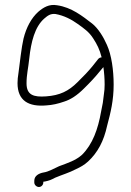

<svg xmlns="http://www.w3.org/2000/svg" viewBox="-20 -752 523 767"><path d="M386 -523C380 -522.3 375.3 -520 372 -516L349 -487C333.7 -468.3 314 -447.3 290 -424C253.8 -387.8 218.9 -370.9 164 -367C114.1 -363.4 86 -372.4 86 -419C86 -454.9 92.8 -477.8 97 -519C103.9 -584.1 119.1 -645.1 157 -678C170.5 -689.6 181.7 -698.3 202 -696C235.8 -689.8 265.4 -674.5 291 -656C315.1 -638.6 335.7 -624.8 352 -599C367.6 -575 378 -554.9 386 -523ZM135.5 -5C145.2 -5 153 -13.5 153 -23V-26C155.7 -26.7 158 -27 160 -27C177.5 -30.9 182.9 -32.9 200 -42C227.4 -53.7 257.5 -62.3 283 -76C301 -84.2 317.1 -93.2 332 -107C370.3 -142.4 394.8 -188.6 408 -250C422.1 -302.4 434 -351 434 -414C434 -470.4 425.7 -532.2 407 -573C393.8 -603.4 372.3 -638.8 348 -658C309.1 -687.8 265.9 -722.7 208 -731C175.9 -736.7 153 -722 133 -705C105.1 -680 85.2 -642.7 74 -598C65.7 -562.9 59 -498.8 54 -462C51.3 -446 50 -432 50 -420C50 -350.1 93.7 -324.4 166 -331C188 -332.3 211.3 -337.3 236 -346C262 -354 288.3 -371.3 315 -398C340.3 -422.7 361 -445 377 -465L393 -484C396.2 -461.4 398 -438.5 398 -414C398 -400 397 -387 395 -375C391.8 -346.6 390.3 -334.9 384 -307C371.5 -235.1 349.5 -175.5 308 -134C282.6 -110.9 250.9 -101.1 216 -88C196.9 -79.6 174.4 -65.9 154 -63C135.2 -59.6 117 -49.7 117 -30V-23C117 -13.5 125.9 -5 135.5 -5Z"/></svg>

Font: HoneyBee
Style: Lit
Weight: 300
Foundry: Cannot Into Space Fonts
Version: Version 0.89